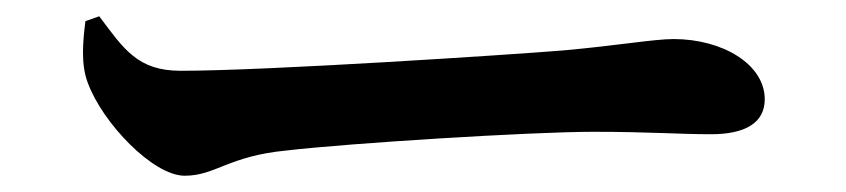

<svg xmlns="http://www.w3.org/2000/svg" viewBox="-20 -481 1040 236"><path d="M102 -461 85 -455C82 -431 79 -402 88 -379C106 -330 168 -265 207 -265C245 -265 260 -289 332 -296C409 -305 633 -319 709 -319C779 -319 814 -316 854 -316C896 -316 920 -330 920 -359C920 -402 868 -433 808 -433C784 -433 739 -425 672 -419C611 -414 309 -394 202 -394C149 -394 132 -421 102 -461Z"/></svg>

Font: Noto Serif KR
Style: Bold
Weight: 700
Designer: Ryoko NISHIZUKA 西塚涼子 (kana & ideographs); Frank Grießhammer (Latin, Greek & Cyrillic); Wenlong ZHANG 张文龙 (bopomofo); San
Foundry: Adobe
Version: Version 2.001;hotconv 1.1.0;makeotfexe 2.6.0